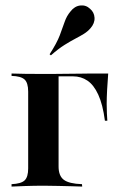

<svg xmlns="http://www.w3.org/2000/svg" viewBox="-20 -688 446 708"><path d="M22.6 0V-8.9Q58.1 -10.5 71 -23Q83.9 -35.5 83.9 -66.9V-350Q83.9 -383.1 70.2 -395.2Q56.5 -407.3 22.6 -408.1V-416.9Q39.5 -416.1 73.8 -415.7Q108.1 -415.3 140.3 -415.3Q151.6 -415.3 169 -415.3Q186.3 -415.3 206.5 -415.7Q226.6 -416.1 246.8 -416.1Q266.9 -416.1 284.7 -416.5Q302.4 -416.9 313.7 -416.9H379Q376.6 -387.1 375 -356.9Q373.4 -326.6 373.4 -304.8Q373.4 -285.5 374.2 -269.8Q375 -254 375.8 -242.7H366.9Q358.9 -303.2 342.3 -339.1Q325.8 -375 302.4 -390.7Q279 -406.5 249.2 -406.5H193.5L196 -408.1V-74.2Q196 -39.5 215.3 -25Q234.7 -10.5 282.3 -8.9L283.1 0Q268.5 -0.8 245.2 -1.2Q221.8 -1.6 194.8 -2.4Q167.7 -3.2 141.9 -3.2Q105.6 -3.2 72.2 -2Q38.7 -0.8 22.6 0ZM167.7 -483.9 162.9 -487.9Q189.5 -529 200.4 -557.7Q211.3 -586.3 218.5 -607.7Q225.8 -629 239.5 -645.2Q254.8 -665.3 275.8 -667.7Q296.8 -670.2 312.1 -655.6Q327.4 -642.7 328.6 -622.6Q329.8 -602.4 313.7 -583.9Q303.2 -571.8 289.5 -563.3Q275.8 -554.8 258.1 -545.6Q240.3 -536.3 217.7 -522.2Q195.2 -508.1 167.7 -483.9Z"/></svg>

Font: Playfair 144pt
Style: Bold
Weight: 700
Version: Version 2.001;gftools[0.9.30]